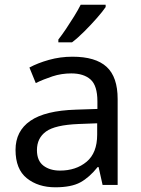

<svg xmlns="http://www.w3.org/2000/svg" viewBox="-20 -786 601 816"><path d="M288 -545Q386 -545 433 -502Q480 -459 480 -365V0H416L399 -76H395Q360 -32 321.5 -11Q283 10 215 10Q142 10 94 -28.5Q46 -67 46 -149Q46 -229 109 -272.5Q172 -316 303 -320L394 -323V-355Q394 -422 365 -448Q336 -474 283 -474Q241 -474 203 -461.5Q165 -449 132 -433L105 -499Q140 -518 188 -531.5Q236 -545 288 -545ZM314 -259Q214 -255 175.5 -227Q137 -199 137 -148Q137 -103 164.5 -82Q192 -61 235 -61Q303 -61 348 -98.5Q393 -136 393 -214V-262ZM429 -756Q417 -738 392 -709.5Q367 -681 338.5 -652.5Q310 -624 286 -606H228V-618Q243 -637 260.5 -663Q278 -689 295 -716.5Q312 -744 323 -766H429Z"/></svg>

Font: Noto Sans Pau Cin Hau
Style: Regular
Weight: 400
Designer: Monotype Design Team
Foundry: Monotype Imaging Inc.
Version: Version 2.002; ttfautohint (v1.8.4.7-5d5b)